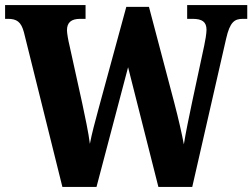

<svg xmlns="http://www.w3.org/2000/svg" viewBox="-23 -734 991 754"><path d="M71 -607 222 0H356L480 -470L599 0H732L865 -582C880 -648 898 -660 931 -660H948V-714H712V-660H733C771 -660 788 -648 788 -617C788 -603 783 -573 779 -555L731 -331C719 -273 706 -212 699 -167C691 -210 678 -267 661 -332L562 -707H473L364 -307C350 -254 338 -212 330 -169C325 -211 310 -281 300 -328L250 -555C245 -575 240 -604 240 -615C240 -646 257 -660 292 -660H313V-714H-3V-660H8C42 -660 60 -649 71 -607Z"/></svg>

Font: Noto Serif Condensed ExtraBold
Style: Regular
Weight: 800
Width: 3
Designer: Monotype Design Team
Foundry: Monotype Imaging Inc.
Version: Version 2.013